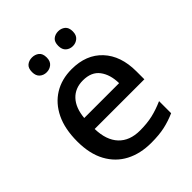

<svg xmlns="http://www.w3.org/2000/svg" viewBox="-208 -857 989 989"><g transform="rotate(-45 286.0 -363.0)"><path d="M295 -549Q401 -549 462 -483.5Q523 -418 523 -305V-247H161Q163 -164 204.5 -120Q246 -76 321 -76Q373 -76 413.5 -85.5Q454 -95 497 -114V-26Q456 -8 415 1Q374 10 317 10Q238 10 178.5 -21Q119 -52 85.5 -113.5Q52 -175 52 -265Q52 -356 82.5 -419Q113 -482 167.5 -515.5Q222 -549 295 -549ZM295 -467Q238 -467 203.5 -430Q169 -393 163 -325H417Q416 -388 386.5 -427.5Q357 -467 295 -467ZM140 -682Q140 -711 155.5 -723.5Q171 -736 193 -736Q215 -736 231 -723.5Q247 -711 247 -682Q247 -655 231 -641.5Q215 -628 193 -628Q171 -628 155.5 -641.5Q140 -655 140 -682ZM331 -682Q331 -711 346.5 -723.5Q362 -736 384 -736Q405 -736 421 -723.5Q437 -711 437 -682Q437 -655 421 -641.5Q405 -628 384 -628Q362 -628 346.5 -641.5Q331 -655 331 -682Z"/></g></svg>

Font: Noto Sans Gurmukhi Medium
Style: Regular
Weight: 500
Designer: Jelle Bosma - Monotype Design Team
Foundry: Monotype Imaging Inc.
Version: Version 2.004; ttfautohint (v1.8.4.7-5d5b)